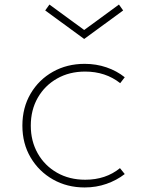

<svg xmlns="http://www.w3.org/2000/svg" viewBox="-20 -809 628 845"><path d="M352.5 16Q403.5 16 448.5 0.2Q493.5 -15.5 529 -43L508 -69Q445.5 -18 355 -18Q285 -18 230.8 -49Q176.5 -80 146 -134Q115.5 -188 115.5 -256Q115.5 -325 146.2 -378.8Q177 -432.5 231 -463.2Q285 -494 354.5 -494Q444.5 -494 509 -443L529 -469Q494 -497 448.8 -512.5Q403.5 -528 352.5 -528Q275 -528 213 -493.2Q151 -458.5 114.8 -397Q78.5 -335.5 78.5 -256Q78.5 -177 115 -115.5Q151.5 -54 213.5 -19Q275.5 16 352.5 16ZM350.5 -637.5 522 -763 503.5 -789 350.5 -677 197.5 -789 179 -763Z"/></svg>

Font: Spartan ExtraLight
Style: Regular
Weight: 200
Designer: Matt Bailey, Mirko Velimirovic
Foundry: Matt Bailey
Version: Version 1.003; ttfautohint (v1.8.3)